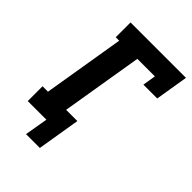

<svg xmlns="http://www.w3.org/2000/svg" viewBox="-250 -847 1100 1100"><g transform="rotate(45 300.0 -297.0)"><path d="M283 141H171L195 0H44V-120H88L170 -615H142V-735H591L558 -535H446L459 -615H317L235 -120H326Z"/></g></svg>

Font: Iosevka Slab HvExObl
Style: Regular
Weight: 900
Width: 7
Italic angle: -9°
Monospace: yes
Designer: Belleve Invis
Foundry: Belleve Invis
Version: Version 11.1.1; ttfautohint (v1.8.3)